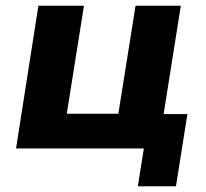

<svg xmlns="http://www.w3.org/2000/svg" viewBox="-20 -518 720 670"><path d="M461 132 482 0H36L114 -498H273L213 -121H393L453 -498H611L551 -120H634L594 132Z"/></svg>

Font: Nunito Sans 9pt ExtraBold
Style: Italic
Weight: 800
Italic angle: -9°
Version: Version 3.101;gftools[0.9.27]